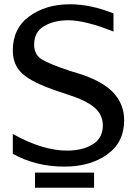

<svg xmlns="http://www.w3.org/2000/svg" viewBox="-20 -763 642 900"><path d="M421 46H144V117H421ZM562 -199Q562 -96 482.5 -39Q403 18 282 18Q148 18 40 -42V-135Q180 -57 295 -57Q366 -57 414 -86Q462 -115 462 -175Q462 -226 422 -259.5Q382 -293 297 -320L252 -335Q130 -376 85 -417.5Q40 -459 40 -526Q40 -630 117.5 -686.5Q195 -743 308 -743Q405 -743 512 -700V-615Q379 -668 300 -668Q233 -668 186.5 -640.5Q140 -613 140 -554Q140 -508 174 -486Q208 -464 307 -431L353 -417Q464 -381 513 -327Q562 -273 562 -199Z"/></svg>

Font: AbakuTLSymSans
Style: Regular
Weight: 400
Version: Version 2007.05.04